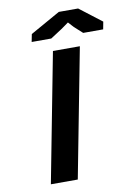

<svg xmlns="http://www.w3.org/2000/svg" viewBox="-93 -911 679 971"><g transform="rotate(-10 246.0 -426.0)"><path d="M215.3 -662.1H353.5L226.1 0H87.9ZM278.8 -851.6H377.9L491.7 -764.2L484.4 -725.6H381.8L340.3 -763.2L314.9 -791L277.3 -764.2L217.8 -725.6H117.2L125 -765.1Z"/></g></svg>

Font: PT Astra Sans
Style: Bold Italic
Weight: 700
Italic angle: -16°
Designer: A.Korolkova, I. Chaeva
Foundry: ParaType Ltd
Version: Version 1.002W